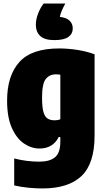

<svg xmlns="http://www.w3.org/2000/svg" viewBox="-20 -832 592 1082"><path d="M219 230Q184 230 141.2 226Q98.5 222 60 213V61Q130.5 79 201 79Q260.5 79 290.2 54Q320 29 320 -33V-60H311Q278.5 5 202 5Q157 5 115.2 -23.2Q73.5 -51.5 46.8 -111Q20 -170.5 20 -265Q20 -405.5 89 -482.2Q158 -559 313 -559Q362.5 -559 415.8 -550.8Q469 -542.5 513 -526V-68Q513 90 439.2 160Q365.5 230 219 230ZM288 -154Q306.5 -154 320 -160V-411Q314 -412 307.5 -412.5Q301 -413 295 -413Q258.5 -413 237.8 -386.5Q217 -360 217 -282Q217 -230 224.5 -202.2Q232 -174.5 247.8 -164.2Q263.5 -154 288 -154ZM286 -606Q231.5 -606 206.8 -629Q182 -652 182 -693Q182 -723 195 -756.2Q208 -789.5 226 -812H348Q335.5 -789 328 -771.2Q320.5 -753.5 317 -737Q355 -732.5 372.5 -715.2Q390 -698 390 -672Q390 -641.5 365.5 -623.8Q341 -606 286 -606Z"/></svg>

Font: Encode Sans Condensed Condensed Black
Style: Regular
Weight: 900
Width: 3
Designer: Multiple Designers
Foundry: Impallari Type
Version: Version 3.000; ttfautohint (v1.8.3) -l 8 -r 50 -G 200 -x 14 